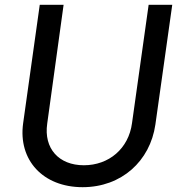

<svg xmlns="http://www.w3.org/2000/svg" viewBox="-20 -765 746 797"><path d="M323 12C484 12 603 -96 625 -248L695 -745H597L528 -254C514 -148 432 -79 328 -79C224 -79 161 -149 176 -252L244 -745H145L76 -253C55 -101 158 12 323 12Z"/></svg>

Font: Mluvka Medium
Style: Italic
Weight: 500
Italic angle: -8°
Designer: Modified by Jiří Krblich, Original typeface by Gumpita Rahayu
Foundry: Gumpita Rahayu & Jiří Krblich
Version: Version 2.000;Glyphs 3.1.1 (3134)